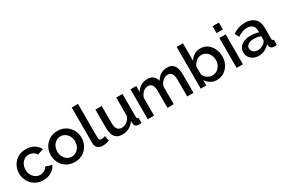

<svg xmlns="http://www.w3.org/2000/svg" viewBox="84 -1814 4259 2909"><g transform="rotate(-30 2213.5 -360.0)"><path d="M303 10Q222 10 161 -27.5Q100 -65 66 -127Q32 -189 32 -262Q32 -335 65.5 -396.5Q99 -458 159.5 -495Q220 -532 303 -532Q384 -532 442.5 -496.5Q501 -461 530 -402L423 -368Q405 -401 372.5 -419.5Q340 -438 301 -438Q257 -438 221.5 -415.5Q186 -393 165.5 -353Q145 -313 145 -262Q145 -211 166.5 -171Q188 -131 223.5 -107.5Q259 -84 302 -84Q342 -84 378 -105Q414 -126 426 -156L534 -124Q508 -65 447 -27.5Q386 10 303 10Z M855 10Q773 10 712.5 -27.5Q652 -65 619 -126.5Q586 -188 586 -261Q586 -334 619.5 -395.5Q653 -457 713.5 -494.5Q774 -532 855 -532Q936 -532 996.5 -494.5Q1057 -457 1090.5 -395.5Q1124 -334 1124 -261Q1124 -188 1091 -126.5Q1058 -65 997.5 -27.5Q937 10 855 10ZM699 -260Q699 -210 720 -170Q741 -130 776 -107Q811 -84 855 -84Q898 -84 933.5 -107.5Q969 -131 990 -171Q1011 -211 1011 -261Q1011 -311 990 -351Q969 -391 933.5 -414.5Q898 -438 855 -438Q812 -438 776.5 -414.5Q741 -391 720 -350.5Q699 -310 699 -260Z M1223 -730H1333V-151Q1333 -111 1345 -100Q1357 -89 1375 -89Q1395 -89 1413 -93Q1431 -97 1443 -103L1459 -16Q1435 -6 1402 1Q1369 8 1343 8Q1287 8 1255 -23.5Q1223 -55 1223 -111Z M1518 -203V-523H1628V-225Q1628 -84 1728 -84Q1775 -84 1817 -113.5Q1859 -143 1882 -197V-523H1992V-124Q1992 -105 1999 -97Q2006 -89 2022 -88V0Q2005 3 1994 4Q1983 5 1973 5Q1943 5 1923 -11Q1903 -27 1900 -54L1898 -106Q1863 -49 1807 -19.5Q1751 10 1684 10Q1602 10 1560 -44Q1518 -98 1518 -203Z M2932 0H2822V-293Q2822 -365 2798 -399.5Q2774 -434 2728 -434Q2682 -434 2642.5 -399.5Q2603 -365 2587 -310V0H2477V-293Q2477 -367 2453 -400.5Q2429 -434 2384 -434Q2338 -434 2298.5 -400Q2259 -366 2242 -311V0H2132V-523H2232V-418Q2262 -473 2313 -502.5Q2364 -532 2429 -532Q2494 -532 2531.5 -498Q2569 -464 2578 -413Q2646 -532 2775 -532Q2837 -532 2871 -502.5Q2905 -473 2918.5 -424.5Q2932 -376 2932 -319Z M3341 10Q3281 10 3232 -18.5Q3183 -47 3156 -95V0H3059V-730H3169V-424Q3200 -474 3246.5 -503Q3293 -532 3356 -532Q3426 -532 3478 -494Q3530 -456 3559 -393.5Q3588 -331 3588 -259Q3588 -185 3555.5 -124Q3523 -63 3467 -26.5Q3411 10 3341 10ZM3312 -84Q3360 -84 3397 -108.5Q3434 -133 3454.5 -173Q3475 -213 3475 -259Q3475 -306 3455.5 -347Q3436 -388 3401 -413Q3366 -438 3320 -438Q3270 -438 3230 -405Q3190 -372 3169 -325V-187Q3177 -157 3200 -134Q3223 -111 3253.5 -97.5Q3284 -84 3312 -84Z M3687 -609V-730H3797V-609ZM3687 0V-523H3797V0Z M3891 -153Q3891 -203 3919 -240.5Q3947 -278 3997.5 -298.5Q4048 -319 4114 -319Q4149 -319 4185.5 -313.5Q4222 -308 4250 -298V-331Q4250 -386 4217 -417Q4184 -448 4122 -448Q4079 -448 4039 -433Q3999 -418 3956 -389L3919 -463Q3971 -497 4023.5 -514.5Q4076 -532 4134 -532Q4239 -532 4299.5 -476.5Q4360 -421 4360 -319V-124Q4360 -105 4366.5 -97Q4373 -89 4389 -88V0Q4374 3 4362 4Q4350 5 4342 5Q4306 5 4288.5 -12.5Q4271 -30 4268 -52L4265 -82Q4231 -38 4178 -14Q4125 10 4071 10Q4019 10 3978 -11.5Q3937 -33 3914 -70Q3891 -107 3891 -153ZM4224 -121Q4250 -147 4250 -170V-230Q4191 -252 4130 -252Q4070 -252 4032.5 -227.5Q3995 -203 3995 -162Q3995 -128 4022.5 -99.5Q4050 -71 4102 -71Q4137 -71 4170 -85Q4203 -99 4224 -121Z"/></g></svg>

Font: Raleway SemiBold
Style: Regular
Weight: 600
Designer: Matt McInerney, Pablo Impallari, Rodrigo Fuenzalida
Foundry: Matt McInerney, Pablo Impallari, Rodrigo Fuenzalida
Version: Version 4.026